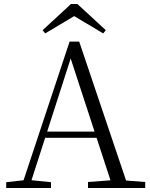

<svg xmlns="http://www.w3.org/2000/svg" viewBox="-20 -940 752 960"><path d="M367 -920 509 -789 496 -773 325 -875H377L206 -773L193 -789L335 -920ZM11 0V-29L109 -40H127L235 -29V0ZM85 0 328 -732H376L623 0H545L323 -679H343L339 -665L125 0ZM192 -251 195 -282H496L499 -251ZM420 0V-30L553 -40H577L706 -30V0Z"/></svg>

Font: Noto Serif SC ExtraLight Light
Style: Regular
Weight: 300
Version: Version 2.002-H1;hotconv 1.1.0;makeotfexe 2.6.0